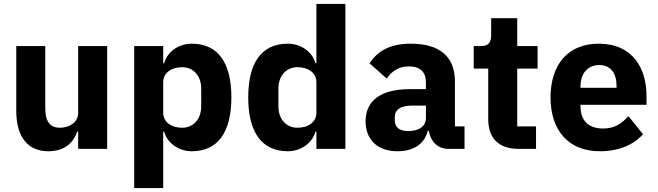

<svg xmlns="http://www.w3.org/2000/svg" viewBox="-20 -760 3356 980"><path d="M379 0H527V-525H379V-184C379 -134 332 -108 286 -108C232 -108 211 -144 211 -208V-525H63V-195C63 -63 120 12 227 12C313 12 356 -35 374 -88H379Z M665 200H813V-88H818C833 -31 891 12 959 12C1092 12 1161 -85 1161 -263C1161 -441 1092 -537 959 -537C891 -537 833 -495 818 -437H813V-525H665ZM910 -108C854 -108 813 -137 813 -185V-340C813 -388 854 -417 910 -417C966 -417 1007 -374 1007 -308V-217C1007 -151 966 -108 910 -108Z M1595 0H1743V-740H1595V-437H1590C1575 -495 1517 -537 1449 -537C1316 -537 1247 -441 1247 -263C1247 -85 1316 12 1449 12C1517 12 1575 -31 1590 -88H1595ZM1498 -108C1442 -108 1401 -151 1401 -217V-308C1401 -374 1442 -417 1498 -417C1554 -417 1595 -388 1595 -340V-185C1595 -137 1554 -108 1498 -108Z M2351 0V-115H2302V-345C2302 -469 2226 -537 2078 -537C1968 -537 1908 -499 1866 -437L1954 -359C1977 -391 2008 -421 2067 -421C2129 -421 2154 -389 2154 -338V-305H2071C1932 -305 1846 -252 1846 -141C1846 -50 1904 12 2009 12C2089 12 2147 -24 2163 -92H2169C2178 -36 2216 0 2269 0ZM2064 -91C2020 -91 1995 -109 1995 -147V-162C1995 -200 2025 -221 2082 -221H2154V-159C2154 -111 2113 -91 2064 -91Z M2716 0V-115H2620V-410H2724V-525H2620V-667H2487V-581C2487 -545 2475 -525 2435 -525H2398V-410H2472V-153C2472 -53 2526 0 2628 0Z M3042 12C3138 12 3215 -21 3262 -75L3188 -167C3155 -133 3121 -104 3059 -104C2980 -104 2943 -148 2943 -217V-225H3280V-269C3280 -411 3210 -537 3036 -537C2878 -537 2790 -429 2790 -263C2790 -95 2881 12 3042 12ZM3039 -428C3098 -428 3127 -385 3127 -321V-312H2943V-320C2943 -385 2980 -428 3039 -428Z"/></svg>

Font: IBM Plex Sans Thai Looped
Style: Bold
Weight: 700
Designer: Mike Abbink, Paul van der Laan, Pieter van Rosmalen, Ben Mitchell, Mark Frömberg
Foundry: Bold Monday
Version: Version 1.1